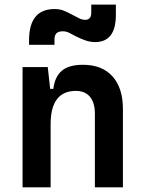

<svg xmlns="http://www.w3.org/2000/svg" viewBox="-20 -806 626 826"><path d="M388.2 0V-317.4Q388.2 -364.3 366.9 -389.6Q345.7 -415 306.6 -415Q197.8 -415 197.8 -271.5V0H77.1V-517.6H185.5L195.8 -423.8H209.5Q215.8 -476.1 246.1 -501.7Q276.4 -527.3 336.9 -527.3Q418.9 -527.3 463.9 -477.5Q508.8 -427.7 508.8 -336.9V0ZM105 -613.3V-632.8Q105 -767.1 214.8 -767.1Q236.3 -767.1 252.7 -760.7Q269 -754.4 289.6 -743.2Q308.1 -733.4 320.8 -727.1Q333.5 -720.7 346.2 -720.7Q372.6 -720.7 372.6 -751V-786.1H478.5V-742.2Q478.5 -625 389.2 -625Q368.7 -625 348.6 -631.8Q328.6 -638.7 307.1 -649.4Q291.5 -657.7 278.1 -664.6Q264.6 -671.4 250.5 -671.4Q232.4 -671.4 223.4 -663.3Q214.4 -655.3 214.4 -635.3V-613.3Z"/></svg>

Font: CaskaydiaCove NFP SemiBold
Style: Regular
Weight: 600
Designer: Aaron Bell
Foundry: Saja Typeworks
Version: Version 2111.001; VTT 6.35;Nerd Fonts 3.1.1